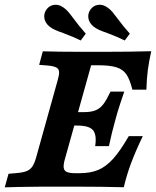

<svg xmlns="http://www.w3.org/2000/svg" viewBox="-39 -786 655 806"><path d="M40.7 -1.2Q10.3 -0.8 -19 0.4L-3.2 -56.5L32.4 -59.6Q59.2 -62 73.8 -68.2Q88.4 -74.4 97.2 -87.6Q106 -100.7 112.9 -125.8L202 -445.2Q209.7 -470.7 209.1 -483.6Q208.6 -496.5 197.7 -502.5Q186.7 -508.6 160.8 -511L125.4 -513.8L140.7 -570.6Q207.7 -568.5 297 -568.5H297.5H401.4Q505.4 -568.5 595.8 -571Q586.1 -526.6 581.5 -491.5Q576.8 -456.4 575.6 -409.7H516.7Q506.2 -451.6 492.1 -473Q478 -494.4 450.6 -503.2Q423.2 -512.1 372.4 -512.1H343.6L233.4 -118.1Q226.6 -94.2 228.5 -81.5Q230.3 -68.9 242 -63.9Q253.6 -58.9 278 -58.9H294.4Q340.6 -58.9 373.5 -72.7Q406.4 -86.5 436.2 -119.7Q466 -153 501.6 -214.6H560.5Q529.2 -149.4 510.8 -99.8Q492.4 -50.2 480.7 0Q388.8 -2.4 288 -2.4H142.7H137.7Q89.2 -2.4 40.7 -1.2ZM264.6 -315.3H420.3L404.1 -258.9H248.5ZM284.5 -258.9 313.6 -315.3Q345 -315.3 363.8 -323.7Q382.6 -332 395.8 -349.9Q409 -367.8 425 -401.6H482.8Q464.9 -350.1 454.7 -316.5L446.5 -287.1Q428.9 -224.8 418.3 -172.6H360.5Q367.7 -219.2 351.8 -239Q336 -258.9 284.5 -258.9ZM225.9 -647.5Q205.9 -654.3 192.4 -660.4Q178.9 -666.4 168.8 -674.5Q150.3 -689.8 147.2 -709.6Q144.1 -729.4 156.1 -746.3Q168.6 -763.2 188.7 -765.7Q208.9 -768.2 227.8 -754.2Q238.8 -746.6 248.2 -735.5Q257.7 -724.4 271.3 -706Q281.3 -692.2 294.2 -676.3Q307 -660.4 321.1 -644.7L299.9 -616.1Q271.4 -630.3 225.9 -647.5ZM410.8 -647.5Q390.7 -654.3 377.2 -660.4Q363.8 -666.4 353.6 -674.5Q335.2 -689.8 332 -709.6Q328.9 -729.4 341 -746.3Q353.4 -763.2 373.6 -765.7Q393.7 -768.2 412.6 -754.2Q423.6 -746.6 433.1 -735.5Q442.5 -724.4 456.1 -706Q466.2 -692.2 479 -676.3Q491.9 -660.4 506 -644.7L484.7 -616.1Q456.2 -630.3 410.8 -647.5Z"/></svg>

Font: Playfair Micro SmCond SmLight
Style: Italic
Weight: 360
Width: 4
Italic angle: -15.6°
Designer: Claus Eggers Sørensen
Foundry: Claus Eggers Sørensen
Version: Version 2.203;Glyphs 3.3 (3326)